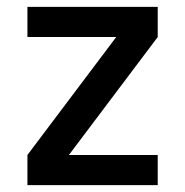

<svg xmlns="http://www.w3.org/2000/svg" viewBox="-20 -540 540 560"><path d="M60 0V-88L319 -432H60V-520H440V-432L181 -88H440V0Z"/></svg>

Font: Iosevka SS04 Semibold
Style: Regular
Weight: 600
Monospace: yes
Designer: Belleve Invis
Foundry: Belleve Invis
Version: Version 19.0.0; ttfautohint (v1.8.4)